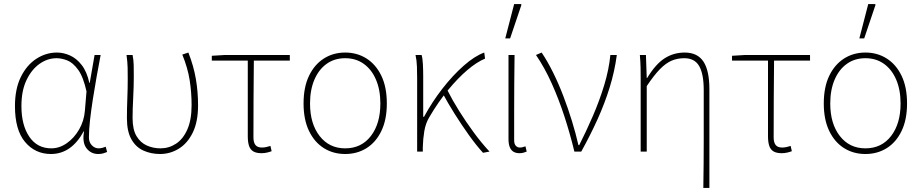

<svg xmlns="http://www.w3.org/2000/svg" viewBox="-20 -750 4562 950"><path d="M232 12Q154 12 104 -47.5Q54 -107 54 -225Q54 -310 83 -369Q112 -428 159.5 -459Q207 -490 262 -490Q294 -490 326.5 -475.5Q359 -461 384.5 -428Q410 -395 422 -340H424L448 -478H478Q468 -426 458 -370Q448 -314 439.5 -259.5Q431 -205 425.5 -156.5Q420 -108 420 -70Q420 -46 434.5 -31Q449 -16 468 -16Q477 -16 486.5 -18.5Q496 -21 503 -24L510 2Q503 5 492 8.5Q481 12 466 12Q430 12 408 -16.5Q386 -45 396 -100H394Q333 12 232 12ZM234 -16Q274 -16 310.5 -41.5Q347 -67 371.5 -109.5Q396 -152 400 -202L408 -298Q392 -370 366.5 -405Q341 -440 313 -451Q285 -462 260 -462Q215 -462 175.5 -434Q136 -406 111 -353.5Q86 -301 86 -225Q86 -131 125 -73.5Q164 -16 234 -16Z M772 12Q727 12 689.5 -5Q652 -22 630 -61Q608 -100 608 -165Q608 -214 610 -262.5Q612 -311 612 -360Q612 -389 611.5 -415.5Q611 -442 606 -478H636Q641 -453 641.5 -427.5Q642 -402 642 -372Q642 -323 639 -265.5Q636 -208 636 -166Q636 -109 655.5 -76.5Q675 -44 706.5 -30Q738 -16 774 -16Q816 -16 851 -39Q886 -62 907 -109.5Q928 -157 928 -230Q928 -292 918.5 -353Q909 -414 882 -480L912 -490Q938 -424 949 -360Q960 -296 960 -229Q960 -148 934 -94.5Q908 -41 865 -14.5Q822 12 772 12Z M1274 8Q1249 8 1234 -0.5Q1219 -9 1212.5 -27.5Q1206 -46 1206 -76V-450H1028V-474L1094 -478H1414V-450H1236Q1235 -354 1234.5 -260Q1234 -166 1234 -70Q1234 -45 1244 -32.5Q1254 -20 1276 -20Q1287 -20 1298 -22.5Q1309 -25 1318 -28L1324 -2Q1317 1 1303 4.5Q1289 8 1274 8Z M1688 12Q1629 12 1582.5 -17Q1536 -46 1509 -102Q1482 -158 1482 -238Q1482 -319 1509 -375Q1536 -431 1582.5 -460.5Q1629 -490 1688 -490Q1747 -490 1793.5 -460.5Q1840 -431 1867 -375Q1894 -319 1894 -238Q1894 -158 1867 -102Q1840 -46 1793.5 -17Q1747 12 1688 12ZM1688 -16Q1768 -16 1815 -77Q1862 -138 1862 -238Q1862 -305 1840.5 -355.5Q1819 -406 1780 -434Q1741 -462 1688 -462Q1635 -462 1596 -434Q1557 -406 1535.5 -355.5Q1514 -305 1514 -238Q1514 -138 1561.5 -77Q1609 -16 1688 -16Z M2044 0V-360Q2044 -389 2043 -420Q2042 -451 2036 -478H2066Q2071 -462 2072.5 -432Q2074 -402 2074 -372V-172H2078Q2118 -246 2169.5 -312Q2221 -378 2275 -425.5Q2329 -473 2376 -490L2380 -460Q2339 -443 2292 -403Q2245 -363 2196.5 -304Q2148 -245 2104 -170Q2086 -140 2079.5 -101.5Q2073 -63 2072 -22V0ZM2370 6Q2337 -30 2300.5 -81Q2264 -132 2230 -186Q2196 -240 2172 -285L2194 -303Q2218 -255 2251.5 -201.5Q2285 -148 2323.5 -95.5Q2362 -43 2402 0Z M2550 8Q2533 8 2521 1Q2509 -6 2502.5 -21.5Q2496 -37 2496 -62V-478H2526Q2525 -406 2524.5 -336Q2524 -266 2524 -196.5Q2524 -127 2524 -56Q2524 -38 2532 -29Q2540 -20 2552 -20Q2559 -20 2565 -21.5Q2571 -23 2580 -26L2586 0Q2579 3 2570 5.5Q2561 8 2550 8ZM2480 -560 2524 -730H2558L2560 -726L2504 -560Z M2822 0Q2801 -87 2773 -173Q2745 -259 2710 -337Q2675 -415 2632 -478L2660 -490Q2689 -447 2716.5 -391.5Q2744 -336 2767.5 -274.5Q2791 -213 2810 -151Q2829 -89 2842 -32H2846Q2880 -99 2913 -175Q2946 -251 2969.5 -328.5Q2993 -406 3000 -478H3032Q3021 -396 2996.5 -317Q2972 -238 2936.5 -159.5Q2901 -81 2856 0Z M3460 180Q3461 120 3461.5 59.5Q3462 -1 3462 -62Q3462 -123 3462 -183.5Q3462 -244 3462 -304Q3462 -384 3439.5 -423Q3417 -462 3366 -462Q3332 -462 3303.5 -450Q3275 -438 3245.5 -408Q3216 -378 3180 -324V0H3150V-360Q3150 -389 3149.5 -415.5Q3149 -442 3146 -478H3176L3180 -364H3182Q3224 -433 3268.5 -461.5Q3313 -490 3368 -490Q3431 -490 3460.5 -445.5Q3490 -401 3490 -308V180Z M3848 8Q3823 8 3808 -0.5Q3793 -9 3786.5 -27.5Q3780 -46 3780 -76V-450H3602V-474L3668 -478H3988V-450H3810Q3809 -354 3808.5 -260Q3808 -166 3808 -70Q3808 -45 3818 -32.5Q3828 -20 3850 -20Q3861 -20 3872 -22.5Q3883 -25 3892 -28L3898 -2Q3891 1 3877 4.5Q3863 8 3848 8Z M4262 12Q4203 12 4156.5 -17Q4110 -46 4083 -102Q4056 -158 4056 -238Q4056 -319 4083 -375Q4110 -431 4156.5 -460.5Q4203 -490 4262 -490Q4321 -490 4367.5 -460.5Q4414 -431 4441 -375Q4468 -319 4468 -238Q4468 -158 4441 -102Q4414 -46 4367.5 -17Q4321 12 4262 12ZM4262 -16Q4342 -16 4389 -77Q4436 -138 4436 -238Q4436 -305 4414.5 -355.5Q4393 -406 4354 -434Q4315 -462 4262 -462Q4209 -462 4170 -434Q4131 -406 4109.5 -355.5Q4088 -305 4088 -238Q4088 -138 4135.5 -77Q4183 -16 4262 -16ZM4232 -560 4276 -730H4310L4312 -726L4256 -560Z"/></svg>

Font: Source Sans 3
Style: Regular
Weight: 200
Designer: Paul D. Hunt
Foundry: Adobe
Version: Version 3.046;hotconv 1.0.118;makeotfexe 2.5.65603